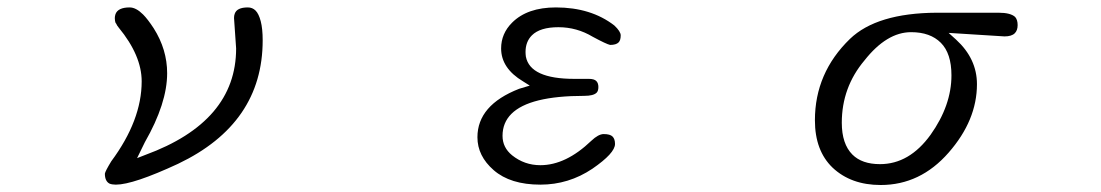

<svg xmlns="http://www.w3.org/2000/svg" viewBox="-20 -498 3040 530"><path d="M299.8 11.7Q347.7 11.7 471.7 -45.9Q705.1 -157.2 705.1 -386.7Q705.1 -418.9 699.7 -439.5Q694.3 -460 685.5 -468.8Q676.8 -477.5 664.1 -477.5Q633.8 -477.5 627.9 -460Q626 -455.1 626 -448.2L631.8 -364.3Q631.8 -162.1 380.9 -70.3L358.4 -61.5L379.9 -105.5Q441.4 -212.9 441.4 -295.9Q441.4 -361.3 404.3 -419.9Q387.7 -445.3 375 -458Q355.5 -477.5 337.9 -477.5Q305.7 -477.5 298.8 -459Q296.9 -453.1 296.9 -448.2Q296.9 -443.4 297.4 -441.4Q297.9 -439.5 298.3 -437Q298.8 -434.6 300.8 -432.6Q302.7 -427.7 307.6 -421.9Q371.1 -344.7 371.1 -273.4Q371.1 -166 287.1 -52.7Q270.5 -25.4 269.5 -18.6Q269.5 2 282.2 8.8Q289.1 11.7 299.8 11.7Z M1615.2 -32.2Q1677.7 -75.2 1677.7 -100.6Q1677.7 -114.3 1670.9 -121.1Q1664.1 -127.9 1646.5 -127.9Q1631.8 -127.9 1612.3 -109.4Q1542 -42 1471.7 -42Q1427.7 -42 1393.6 -69.3Q1367.2 -90.8 1367.2 -123Q1367.2 -159.2 1391.6 -183.6Q1441.4 -233.4 1592.8 -233.4Q1618.2 -233.4 1627 -242.2Q1631.8 -247.1 1631.8 -257.8Q1631.8 -268.6 1626 -274.4Q1620.1 -280.3 1605.5 -280.3H1565.4Q1443.4 -280.3 1431.6 -341.8Q1430.7 -348.6 1430.7 -354.5Q1430.7 -382.8 1448.2 -400.4Q1470.7 -422.9 1521.5 -422.9Q1572.3 -422.9 1616.2 -396.5Q1654.3 -376 1664.1 -374Q1680.7 -374 1687.5 -380.9Q1693.4 -386.7 1693.4 -400.4Q1693.4 -411.1 1675.8 -427.7Q1611.3 -477.5 1514.6 -477.5Q1435.5 -477.5 1393.6 -435.5Q1363.3 -405.3 1363.3 -364.3Q1363.3 -309.6 1423.8 -273.4L1442.4 -261.7L1413.1 -252.9Q1297.9 -208 1297.9 -119.1Q1297.9 -67.4 1342.8 -28.3Q1388.7 11.7 1471.7 11.7Q1549.8 11.7 1615.2 -32.2Z M2676.8 -265.6Q2676.8 -335.9 2619.1 -388.7L2598.6 -407.2L2752.9 -397.5Q2772.5 -397.5 2781.2 -406.2Q2789.1 -414.1 2789.1 -428.7Q2789.1 -443.4 2782.2 -451.2Q2769.5 -462.9 2736.3 -462.9H2565.4Q2400.4 -461.9 2326.2 -390.6Q2229.5 -296.9 2229.5 -166Q2229.5 -82 2278.3 -35.2Q2329.1 12.7 2411.1 12.7Q2520.5 12.7 2598.6 -76.7Q2676.8 -166 2676.8 -265.6ZM2409.2 -44.9Q2359.4 -44.9 2333 -71.3Q2303.7 -100.6 2303.7 -159.2Q2303.7 -256.8 2366.2 -331.1Q2427.7 -409.2 2495.1 -409.2Q2547.9 -409.2 2577.1 -379.9Q2606.4 -350.6 2606.4 -290Q2606.4 -207 2548.8 -126Q2490.2 -44.9 2409.2 -44.9Z"/></svg>

Font: FakePearl
Style: ExtraLight
Weight: 300
Version: Version 1.2